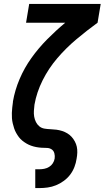

<svg xmlns="http://www.w3.org/2000/svg" viewBox="-20 -755 540 980"><path d="M160 205V109H181Q193 109 206 106.5Q219 104 230.5 97Q242 90 249.5 78.5Q257 67 259 54Q261 41 257.5 27.5Q254 14 243 7Q232 0 218 0Q204 0 190.5 -1Q177 -2 164 -4.5Q151 -7 138.5 -11.5Q126 -16 115 -22.5Q104 -29 94 -37Q84 -45 76.5 -55Q69 -65 62.5 -76.5Q56 -88 52 -100.5Q48 -113 45 -125.5Q42 -138 41 -151.5Q40 -165 40.5 -178.5Q41 -192 42.5 -206Q44 -220 46 -234Q46 -235 46 -235.5Q46 -236 46 -237Q56 -295 80 -351.5Q104 -408 140 -458.5Q176 -509 220.5 -554Q265 -599 313 -639H113L129 -735H494L478 -639Q423 -599 370 -554.5Q317 -510 272.5 -458Q228 -406 197.5 -345Q167 -284 156 -221Q154 -205 153 -189.5Q152 -174 154.5 -159.5Q157 -145 163.5 -132Q170 -119 181 -110Q192 -101 207 -98.5Q222 -96 237.5 -95.5Q253 -95 268 -93Q283 -91 297 -86.5Q311 -82 323.5 -74.5Q336 -67 345.5 -56.5Q355 -46 362 -33Q369 -20 372 -6Q375 8 374.5 23.5Q374 39 371 55Q368 76 360 97Q352 118 338.5 136Q325 154 306 168Q287 182 266 190.5Q245 199 223.5 202Q202 205 181 205Z"/></svg>

Font: Iosevka Curly Slab Oblique
Style: Bold
Weight: 700
Italic angle: -9°
Monospace: yes
Designer: Belleve Invis
Foundry: Belleve Invis
Version: Version 11.1.0; ttfautohint (v1.8.3)